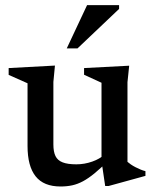

<svg xmlns="http://www.w3.org/2000/svg" viewBox="-20 -700 593 732"><path d="M183.5 -149.5Q183.5 -121.5 191.5 -105Q199.5 -88.5 218.8 -81Q238 -73.5 271 -73.5Q302 -73.5 331.8 -84Q361.5 -94.5 377 -110.5L394.5 -89Q364.5 -59 340.8 -39.5Q317 -20 296.5 -9Q276 2 255.5 6.5Q235 11 211 11Q146.5 11 115.8 -27.8Q85 -66.5 85 -143.5V-382.5L13 -414.5V-440.5L189.5 -450L183.5 -387.5ZM381 9 367 -85.5V-384.5L300.5 -415V-440.5L472.5 -449.5L466 -386.5V-83Q471 -78.5 479 -73Q487 -67.5 496.8 -62.5Q506.5 -57.5 516.2 -53.5Q526 -49.5 534.5 -47.5V-29.5L394.5 9ZM234.5 -515.5 312 -680.5H434V-666L275.5 -515.5Z"/></svg>

Font: Newsreader 16pt 16pt Medium
Style: Regular
Weight: 500
Version: Version 1.003